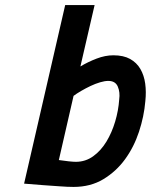

<svg xmlns="http://www.w3.org/2000/svg" viewBox="-20 -725 595 757"><path d="M297 -463Q327 -481 361 -494Q395 -507 427 -507Q467 -507 493 -492.5Q519 -478 533.5 -453Q548 -428 552.5 -395.5Q557 -363 553 -326Q548 -266 528 -205.5Q508 -145 473 -97Q438 -49 387.5 -18.5Q337 12 270 12Q247 12 214 9.5Q181 7 150 5Q114 2 75 -1L237 -705H353ZM407 -406Q393 -406 374.5 -400.5Q356 -395 337 -386Q318 -377 300 -366.5Q282 -356 270 -347L212 -94Q232 -91 250.5 -89Q269 -87 279 -87Q317 -87 347.5 -109Q378 -131 399.5 -166.5Q421 -202 434 -245.5Q447 -289 450 -333Q454 -361 444.5 -383.5Q435 -406 407 -406Z"/></svg>

Font: Panefresco 800wt
Style: Italic
Weight: 800
Foundry: Campivisivi & Chank Co
Version: Version 1.001